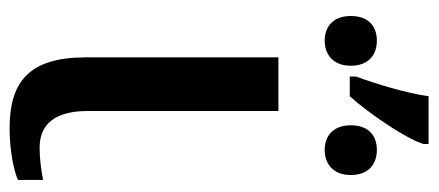

<svg xmlns="http://www.w3.org/2000/svg" viewBox="-270 -610 891 390"><g transform="rotate(90 175.0 -415.5)"><path d="M136 -681H176C211 -720 263 -796 273 -831V-841H176C170 -797 150 -731 136 -694ZM63 -630C90 -630 114 -646 114 -683C114 -721 90 -736 63 -736C36 -736 13 -721 13 -683C13 -646 36 -630 63 -630ZM285 -630C312 -630 336 -646 336 -683C336 -721 312 -736 285 -736C258 -736 235 -721 235 -683C235 -646 258 -630 285 -630ZM241 10C287 10 329 1 346 -7V-58C325 -54 304 -51 280 -51C234 -51 206 -81 206 -148V-536H97V-145C97 -30 146 10 241 10Z"/></g></svg>

Font: Noto Serif Thai Medium
Style: Regular
Weight: 500
Designer: Monotype Design Team
Foundry: Monotype Imaging Inc.
Version: Version 1.901;PS 001.901;hotconv 1.0.88;makeotf.lib2.5.64775